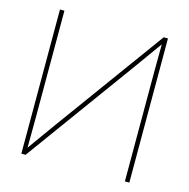

<svg xmlns="http://www.w3.org/2000/svg" viewBox="-107 -832 922 936"><g transform="rotate(15 354.5 -364.0)"><path d="M604.5 0V-551.3Q605 -589.4 605 -627.4Q605.5 -652.8 605.5 -703.6H613.8Q586.4 -665.5 559.1 -627.4Q531.7 -589.4 504.4 -551.3L103.5 0H82V-727.5H104.5V-175.3Q104.5 -124.5 104 -99.6Q104 -61.5 103.5 -23.4H94.7Q149.4 -99.6 203.6 -175.3L605.5 -727.5H627V0Z"/></g></svg>

Font: Intratopia Thin
Style: Regular
Weight: 100
Designer: Rasmus Andersson
Foundry: rsms
Version: Version 3.000;Glyphs 3.2.3 (3260)